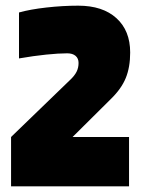

<svg xmlns="http://www.w3.org/2000/svg" viewBox="-20 -657 505 677"><path d="M435 -174V0H19V-174L227 -375Q243 -390 250 -404Q257 -418 257 -435Q257 -451 246.5 -460Q236 -469 217 -469Q187 -469 143 -464.5Q99 -460 47 -451V-613Q86 -624 143.5 -630.5Q201 -637 256 -637Q342 -637 390.5 -593Q439 -549 439 -472Q439 -420 423.5 -382Q408 -344 371 -308L236 -174Z"/></svg>

Font: Blinker ExtraBold
Style: Regular
Weight: 800
Designer: Juergen Huber
Foundry: supertype
Version: Version 1.017;hotconv 1.0.117;makeotfexe 2.5.65602